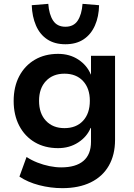

<svg xmlns="http://www.w3.org/2000/svg" viewBox="-20 -788 696 998"><path d="M304 190Q243 190 183.5 174.5Q124 159 81 130L118 28Q144 45 174.5 57Q205 69 237 75.5Q269 82 298 82Q374 82 413.5 48.5Q453 15 453 -51V-123H451Q432 -77 386.5 -47.5Q341 -18 282 -18Q213 -18 161 -48.5Q109 -79 80 -134.5Q51 -190 51 -263Q51 -337 80 -392Q109 -447 161 -477.5Q213 -508 282 -508Q342 -508 387 -478.5Q432 -449 452 -401H453V-498H578V-61Q578 17 545.5 73.5Q513 130 451.5 160Q390 190 304 190ZM315 -122Q376 -122 411.5 -160Q447 -198 447 -264Q447 -329 411.5 -367Q376 -405 315 -405Q255 -405 219 -367Q183 -329 183 -264Q183 -198 219 -160Q255 -122 315 -122ZM320 -558Q264 -558 225.5 -583.5Q187 -609 167 -655.5Q147 -702 145 -761L231 -768Q235 -713 256 -681Q277 -649 320 -649Q363 -649 384 -681Q405 -713 409 -768L495 -761Q494 -702 473.5 -655.5Q453 -609 414.5 -583.5Q376 -558 320 -558Z"/></svg>

Font: Nunito Sans 8pt
Style: Bold
Weight: 700
Version: Version 3.101;gftools[0.9.27]